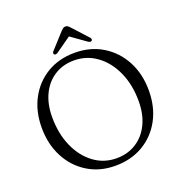

<svg xmlns="http://www.w3.org/2000/svg" viewBox="-156 -1020 1104 1171"><g transform="rotate(-20 396.0 -434.5)"><path d="M394 -715.5Q496.5 -715.5 575 -667.5Q653.5 -619.5 697.8 -536Q742 -452.5 742 -345.5Q742 -238.5 698 -156.8Q654 -75 575.8 -28.8Q497.5 17.5 394.5 17.5Q293.5 17.5 215.8 -30.5Q138 -78.5 94 -162.5Q50 -246.5 50 -354Q50 -459.5 93.5 -541Q137 -622.5 214.5 -669Q292 -715.5 394 -715.5ZM661.5 -305.5Q661.5 -411.5 624.2 -494.5Q587 -577.5 522 -625.2Q457 -673 374.5 -673Q302.5 -673 247.8 -638.2Q193 -603.5 162.5 -540.5Q132 -477.5 132 -392.5Q132 -285.5 169 -202Q206 -118.5 270.5 -70.8Q335 -23 417 -23Q489 -23 544.2 -57.8Q599.5 -92.5 630.5 -156Q661.5 -219.5 661.5 -305.5ZM517.5 -748.5Q509 -742 495 -751L396.5 -821L297.5 -751Q283.5 -742 275 -748.5Q271.5 -751 271.2 -756.8Q271 -762.5 276.5 -768.5L366.5 -867.5Q374.5 -876 381 -880.8Q387.5 -885.5 397 -885.5Q406 -885.5 412.2 -880.8Q418.5 -876 426 -867.5L516.5 -768.5Q521.5 -762.5 521.2 -756.8Q521 -751 517.5 -748.5Z"/></g></svg>

Font: Fraunces 9pt S050 Light
Style: Regular
Weight: 300
Version: Version 1.000; ttfautohint (v1.8.3)